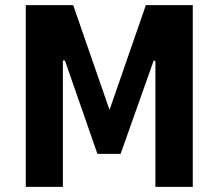

<svg xmlns="http://www.w3.org/2000/svg" viewBox="-20 -725 848 745"><path d="M80 0V-705H264L408 -290H402L546 -705H728V0H583V-489H576L448 -128H358L232 -490H224V0Z"/></svg>

Font: Nunito Sans 7pt Condensed ExtraBold
Style: Regular
Weight: 800
Width: 3
Designer: Vernon Adams
Foundry: Vernon Adams
Version: Version 3.101;gftools[0.9.27]